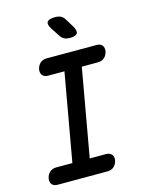

<svg xmlns="http://www.w3.org/2000/svg" viewBox="-137 -1036 874 1122"><g transform="rotate(-15 300.0 -475.0)"><path d="M290 -100H388Q411 -100 422.5 -86.5Q434 -73 430 -50Q425 -27 409.5 -13.5Q394 0 370 0H70Q46 0 35 -13.5Q24 -27 28 -50Q33 -73 48.5 -86.5Q64 -100 87 -100H185L279 -630H181Q158 -630 146.5 -643.5Q135 -657 139 -680Q144 -703 159.5 -716.5Q175 -730 199 -730H499Q523 -730 534 -716.5Q545 -703 541 -680Q536 -657 520.5 -643.5Q505 -630 482 -630H384ZM360 -810Q342 -810 328 -816.5Q314 -823 305 -837L269 -892Q250 -922 260.5 -936Q271 -950 308 -950Q329 -950 342.5 -943Q356 -936 365 -921L398 -867Q414 -838 405 -824Q396 -810 360 -810Z"/></g></svg>

Font: Maple Mono NL Medium
Style: Italic
Weight: 500
Italic angle: -10°
Monospace: yes
Designer: subframe7536
Version: Version 7.000